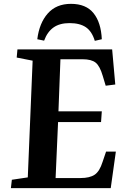

<svg xmlns="http://www.w3.org/2000/svg" viewBox="-20 -968 654 988"><path d="M503.9 -766.1 467.8 -757.8Q453.1 -806.6 421.9 -827.9Q390.6 -849.1 337.9 -849.1Q287.1 -849.1 255.4 -826.7Q223.6 -804.2 207 -758.8L171.9 -766.1Q182.1 -849.1 225.8 -898.7Q269.5 -948.2 345.2 -948.2Q422.9 -948.2 461.4 -900.1Q500 -852.1 503.9 -766.1ZM123 -55.2 147.9 -655.8 65.9 -671.9 69.8 -713.9H557.1L573.2 -533.2L523.9 -526.9L508.8 -577.1Q494.1 -627.9 472.4 -645.5Q450.7 -663.1 404.8 -663.1H291L280.8 -395H503.9L500 -339.8H278.8L266.1 -51.8H394Q441.9 -51.8 467.3 -69.1Q492.7 -86.4 507.8 -134.8L525.9 -188H576.2L549.8 0H36.1L41 -43Z"/></svg>

Font: Literata SemiBold
Style: Italic
Weight: 650
Italic angle: -2.39999°
Designer: Latin by Veronika Burian and Jose Scaglione. Greek by Irene Vlachou. Cyrillic by Vera Evstafieva
Foundry: TypeTogether
Version: Version 3.021